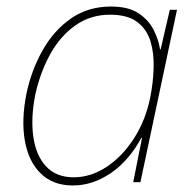

<svg xmlns="http://www.w3.org/2000/svg" viewBox="-20 -558 591 588"><path d="M203 10Q142 10 104.5 -27Q67 -64 56 -127.5Q45 -191 61 -271Q76 -343 110.5 -404Q145 -465 197.5 -501.5Q250 -538 320 -538Q373 -538 404 -517.5Q435 -497 450.5 -466.5Q466 -436 470 -407H472L500 -528H522L410 0H388L415 -136H413Q375 -66 319.5 -28Q264 10 203 10ZM206 -15Q258 -15 306.5 -47Q355 -79 390.5 -134.5Q426 -190 440 -259Q449 -304 450.5 -349Q452 -394 441 -431Q430 -468 400.5 -490.5Q371 -513 317 -513Q257 -513 210.5 -480Q164 -447 133.5 -391.5Q103 -336 88 -268Q74 -197 82 -139.5Q90 -82 121 -48.5Q152 -15 206 -15Z"/></svg>

Font: Noto Sans Thin
Style: Italic
Weight: 100
Italic angle: -12°
Designer: Monotype Design Team
Foundry: Monotype Imaging Inc.
Version: Version 2.013; ttfautohint (v1.8.4.7-5d5b)